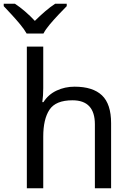

<svg xmlns="http://www.w3.org/2000/svg" viewBox="-59 -1010 697 1030"><path d="M173 -537Q173 -497 168 -462H174Q200 -503 244.5 -524Q289 -545 341 -545Q439 -545 488 -498.5Q537 -452 537 -349V0H450V-343Q450 -472 330 -472Q240 -472 206.5 -421.5Q173 -371 173 -277V0H85V-760H173ZM84 -830Q71 -853 49 -879.5Q27 -906 3 -932Q-21 -958 -39 -977V-990H21Q47 -973 75 -949Q103 -925 128 -898Q155 -925 183 -949Q211 -973 237 -990H299V-977Q280 -958 255.5 -932Q231 -906 208.5 -879.5Q186 -853 174 -830Z"/></svg>

Font: Go Noto Current
Style: Regular
Weight: 400
Designer: Monotype Design Team
Foundry: Monotype Imaging Inc.
Version: Version 2.007; ttfautohint (v1.8) -l 8 -r 50 -G 200 -x 14 -D